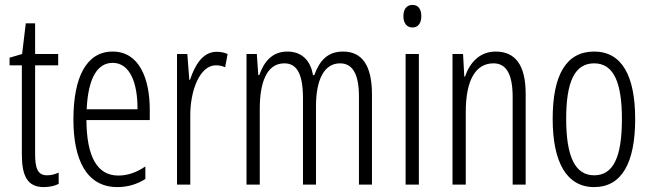

<svg xmlns="http://www.w3.org/2000/svg" viewBox="-20 -752 2651 782"><path d="M172 -38C133 -38 123 -67 123 -126V-486H217V-532H123V-657H85L70 -532L19 -517V-486H69V-123C69 -35 92 10 158 10C183 10 202 5 219 -3V-49C206 -43 189 -38 172 -38Z M439 -542C332 -542 279 -438 279 -265C279 -102 332 10 458 10C501 10 539 -2 572 -23V-74C535 -49 499 -37 462 -37C375 -37 333 -115 332 -263H590V-305C590 -432 547 -542 439 -542ZM439 -496C511 -496 541 -410 540 -307H333C339 -435 377 -496 439 -496Z M862 -541C805 -541 773 -485 754 -427H751L743 -532H701V0H755V-279C754 -383 794 -486 859 -486C873 -486 887 -483 897 -478L907 -532C892 -539 876 -541 862 -541Z M1377 -542C1315 -542 1282 -506 1260 -446H1255C1246 -499 1215 -542 1150 -542C1086 -542 1054 -497 1036 -446H1032L1026 -532H984V0H1038V-309C1038 -409 1063 -494 1138 -494C1184 -494 1214 -460 1214 -352V0H1267V-319C1267 -429 1301 -494 1365 -494C1412 -494 1442 -457 1442 -359V0H1495V-367C1495 -487 1454 -542 1377 -542Z M1660 -732C1635 -732 1623 -713 1623 -686C1623 -659 1636 -640 1660 -640C1683 -640 1696 -658 1696 -686C1696 -713 1685 -732 1660 -732ZM1686 -532H1632V0H1686Z M1999 -542C1933 -542 1893 -496 1874 -440H1871L1866 -532H1823V0H1877V-295C1877 -431 1920 -494 1990 -494C2041 -494 2068 -452 2068 -357V0H2121V-370C2121 -488 2078 -542 1999 -542Z M2567 -267C2567 -443 2513 -542 2400 -542C2285 -542 2231 -445 2231 -268C2231 -91 2288 10 2400 10C2513 10 2567 -90 2567 -267ZM2286 -268C2286 -416 2319 -494 2400 -494C2481 -494 2513 -413 2513 -267C2513 -112 2478 -38 2400 -38C2321 -38 2286 -117 2286 -268Z"/></svg>

Font: Noto Sans UI Condensed Light
Style: Regular
Weight: 300
Width: 3
Designer: Monotype Design Team
Foundry: Monotype Imaging Inc.
Version: Version 1.901